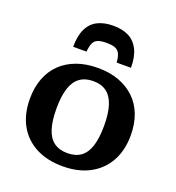

<svg xmlns="http://www.w3.org/2000/svg" viewBox="-143 -904 944 1030"><g transform="rotate(20 329.0 -389.0)"><path d="M329 -790Q277 -790 240 -771.5Q203 -753 183.5 -713Q164 -673 164 -610H240Q243 -643 251.5 -660.5Q260 -678 278 -684.5Q296 -691 326 -691Q356 -691 374 -684.5Q392 -678 401 -660.5Q410 -643 412 -610H494Q494 -673 474 -713Q454 -753 417.5 -771.5Q381 -790 329 -790ZM617 -269Q617 -183 582 -120Q547 -57 482.5 -22.5Q418 12 329 12Q240 12 175 -22.5Q110 -57 75.5 -120Q41 -183 41 -269Q41 -333 60.5 -385Q80 -437 117.5 -473.5Q155 -510 208.5 -529.5Q262 -549 329 -549Q396 -549 449 -529.5Q502 -510 540 -473.5Q578 -437 597.5 -385Q617 -333 617 -269ZM193 -269Q193 -198 207.5 -152.5Q222 -107 252.5 -85Q283 -63 329 -63Q376 -63 406 -85Q436 -107 450.5 -152.5Q465 -198 465 -269Q465 -338 450.5 -383.5Q436 -429 406 -451.5Q376 -474 329 -474Q283 -474 252.5 -451.5Q222 -429 207.5 -383.5Q193 -338 193 -269Z"/></g></svg>

Font: Roboto Serif SemiBold
Style: Regular
Weight: 600
Designer: Greg Gazdowicz
Foundry: Commercial Type
Version: Version 1.008